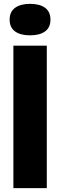

<svg xmlns="http://www.w3.org/2000/svg" viewBox="-20 -977 312 997"><path d="M49.5 0V-740H223V0ZM30 -875Q30 -915.5 58 -936.2Q86 -957 136 -957Q186.5 -957 214.2 -936.5Q242 -916 242 -875Q242 -834.5 214.2 -814Q186.5 -793.5 136 -793.5Q86 -793.5 58 -814Q30 -834.5 30 -875Z"/></svg>

Font: Encode Sans Condensed ExtraBold
Style: Regular
Weight: 800
Width: 3
Designer: Multiple Designers
Foundry: Impallari Type
Version: Version 2.000